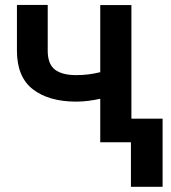

<svg xmlns="http://www.w3.org/2000/svg" viewBox="-20 -566 680 764"><path d="M502.9 -545.9V0H378.9V-172.9Q356.4 -168 332 -164.8Q307.6 -161.6 283.7 -161.6Q174.3 -161.6 110.8 -210.7Q47.4 -259.8 47.4 -364.3V-546.4H169.9V-364.3Q169.9 -311.5 198.2 -289.3Q226.6 -267.1 283.7 -267.1Q308.6 -267.1 332 -270Q355.5 -272.9 378.9 -278.8V-545.9ZM627 -93.8V177.2H501V-93.8Z"/></svg>

Font: Inter Tight SemiBold
Style: Regular
Weight: 600
Designer: Rasmus Andersson
Foundry: rsms
Version: Version 3.004; ttfautohint (v1.8.4.7-5d5b)